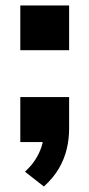

<svg xmlns="http://www.w3.org/2000/svg" viewBox="-20 -518 325 700"><path d="M140 162 71 108Q94 87 108.5 64.5Q123 42 131 18Q139 -6 140 -31L175 0H54V-164H232V-50Q232 -10 223 26.5Q214 63 194.5 96.5Q175 130 140 162ZM54 -335V-498H232V-335Z"/></svg>

Font: Nunito Sans 9pt ExtraBold
Style: Regular
Weight: 800
Version: Version 3.101;gftools[0.9.27]